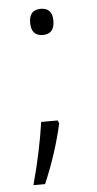

<svg xmlns="http://www.w3.org/2000/svg" viewBox="-50 -573 364 724"><g transform="rotate(-5 132.0 -211.0)"><path d="M132 -442Q88 -442 88 -492Q88 -541 132 -541Q176 -541 176 -492Q176 -442 132 -442ZM159 -116 164 -105Q152 -50 133 8Q114 66 91 119H47Q65 53 77 -4.5Q89 -62 97 -116Z"/></g></svg>

Font: Noto Sans Bengali UI Light
Style: Regular
Weight: 300
Designer: Jelle Bosma - Monotype Design Team
Foundry: Monotype Imaging Inc.
Version: Version 2.003; ttfautohint (v1.8.4.7-5d5b)